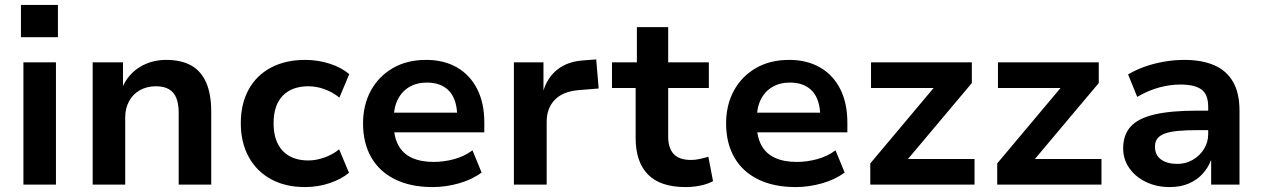

<svg xmlns="http://www.w3.org/2000/svg" viewBox="-20 -749 5121 779"><path d="M65 -598V-729H215V-598ZM75 0V-496H207V0Z M356 0V-496H479V-396H477Q501 -449 548 -477.5Q595 -506 654 -506Q715 -506 755.5 -483.5Q796 -461 816.5 -414Q837 -367 837 -296V0H705V-291Q705 -327 695.5 -351Q686 -375 665.5 -387Q645 -399 613 -399Q576 -399 547.5 -383Q519 -367 503.5 -338Q488 -309 488 -273V0Z M1217 10Q1138 10 1079.5 -22Q1021 -54 989 -112.5Q957 -171 957 -249Q957 -328 989 -386Q1021 -444 1080 -475Q1139 -506 1218 -506Q1270 -506 1318 -490.5Q1366 -475 1397 -448L1357 -353Q1330 -375 1297 -387Q1264 -399 1232 -399Q1164 -399 1127 -360.5Q1090 -322 1090 -249Q1090 -176 1127 -137Q1164 -98 1231 -98Q1263 -98 1296.5 -110Q1330 -122 1356 -143L1396 -48Q1365 -22 1317.5 -6Q1270 10 1217 10Z M1736 10Q1646 10 1582.5 -21.5Q1519 -53 1486 -111Q1453 -169 1453 -248Q1453 -323 1484.5 -381Q1516 -439 1573.5 -472.5Q1631 -506 1709 -506Q1781 -506 1834 -475.5Q1887 -445 1916 -388Q1945 -331 1945 -252V-212H1557V-292H1851L1835 -275Q1835 -344 1803 -379Q1771 -414 1712 -414Q1671 -414 1640.5 -396Q1610 -378 1593.5 -344.5Q1577 -311 1577 -263V-251Q1577 -196 1595.5 -161Q1614 -126 1650.5 -109Q1687 -92 1740 -92Q1780 -92 1821.5 -103Q1863 -114 1897 -139L1934 -49Q1895 -20 1841.5 -5Q1788 10 1736 10Z M2065 0V-496H2185V-375H2183Q2199 -433 2241 -466.5Q2283 -500 2348 -504L2399 -508L2409 -390L2324 -383Q2262 -377 2230 -343Q2198 -309 2198 -255V0Z M2762 10Q2659 10 2609 -41Q2559 -92 2559 -189V-392H2463V-496H2564V-639H2691V-496H2856V-392H2691V-195Q2691 -148 2713.5 -124Q2736 -100 2784 -100Q2801 -100 2819 -104Q2837 -108 2854 -113L2873 -14Q2851 -2 2821.5 4Q2792 10 2762 10Z M3209 10Q3119 10 3055.5 -21.5Q2992 -53 2959 -111Q2926 -169 2926 -248Q2926 -323 2957.5 -381Q2989 -439 3046.5 -472.5Q3104 -506 3182 -506Q3254 -506 3307 -475.5Q3360 -445 3389 -388Q3418 -331 3418 -252V-212H3030V-292H3324L3308 -275Q3308 -344 3276 -379Q3244 -414 3185 -414Q3144 -414 3113.5 -396Q3083 -378 3066.5 -344.5Q3050 -311 3050 -263V-251Q3050 -196 3068.5 -161Q3087 -126 3123.5 -109Q3160 -92 3213 -92Q3253 -92 3294.5 -103Q3336 -114 3370 -139L3407 -49Q3368 -20 3314.5 -5Q3261 10 3209 10Z M3511 0V-86L3799 -429L3801 -392H3514V-496H3923V-412L3632 -66L3630 -104H3934V0Z M4026 0V-86L4314 -429L4316 -392H4029V-496H4438V-412L4147 -66L4145 -104H4449V0Z M4726 10Q4672 10 4629 -11Q4586 -32 4561.5 -67.5Q4537 -103 4537 -147Q4537 -202 4567.5 -235.5Q4598 -269 4664 -284.5Q4730 -300 4835 -300H4899V-221H4840Q4794 -221 4761 -218Q4728 -215 4707 -207.5Q4686 -200 4676 -187Q4666 -174 4666 -154Q4666 -120 4690.5 -102Q4715 -84 4757 -84Q4791 -84 4819.5 -100.5Q4848 -117 4865 -144.5Q4882 -172 4882 -205V-316Q4882 -366 4854.5 -386Q4827 -406 4769 -406Q4728 -406 4684.5 -394.5Q4641 -383 4594 -356L4557 -447Q4589 -466 4626 -479Q4663 -492 4704 -499Q4745 -506 4785 -506Q4856 -506 4906 -484.5Q4956 -463 4982.5 -417.5Q5009 -372 5009 -300V0H4894V-103H4895Q4883 -70 4860 -44.5Q4837 -19 4803.5 -4.5Q4770 10 4726 10Z"/></svg>

Font: Nunito Sans 9pt
Style: Bold
Weight: 700
Version: Version 3.101;gftools[0.9.27]